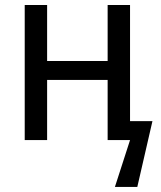

<svg xmlns="http://www.w3.org/2000/svg" viewBox="-20 -556 640 762"><path d="M407.2 0V-238.8H167V0H78.1V-536.1H167V-314H407.2V-536.1H496.1V-75.2H585L524.9 186H436L496.1 0Z"/></svg>

Font: Noto Mono
Style: Regular
Weight: 400
Designer: Monotype Design Team
Foundry: Monotype Imaging Inc.
Version: Version 1.00